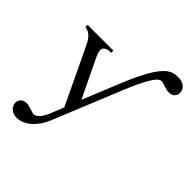

<svg xmlns="http://www.w3.org/2000/svg" viewBox="-222 -743 1100 1100"><g transform="rotate(45 328.0 -193.5)"><path d="M656.2 -546.4Q656.2 -526.9 643.6 -514.6Q630.9 -502.4 606 -502.4Q598.1 -502.4 587.6 -505.1Q577.1 -507.8 566.9 -511Q556.6 -514.2 548.8 -516.8Q541 -519.5 538.1 -519.5Q533.2 -519.5 527.3 -518.3Q521.5 -517.1 513.9 -511Q506.3 -504.9 496.8 -492.4Q487.3 -480 474.9 -457.8Q462.4 -435.5 446.5 -401.6Q430.7 -367.7 410.6 -318.8L246.1 84.5Q233.4 116.2 216.1 140.9Q198.7 165.5 179 182.4Q159.2 199.2 137.7 208Q116.2 216.8 95.2 216.8Q80.6 216.8 68.4 212.4Q56.2 208 47.4 200.4Q38.6 192.9 33.7 182.6Q28.8 172.4 28.8 160.6Q28.8 141.1 41.5 128.9Q54.2 116.7 79.1 116.7Q86.9 116.7 97.4 119.4Q107.9 122.1 118.2 125.2Q128.4 128.4 136.2 131.1Q144 133.8 147 133.8Q154.8 133.8 163.1 130.1Q171.4 126.5 179.9 117.9Q188.5 109.4 197.3 95.2Q206.1 81.1 214.8 59.6L246.1 -18.6L85.4 -355.5Q81.1 -364.3 75 -376.2Q68.8 -388.2 59.6 -399.4Q50.3 -410.6 37.1 -419.2Q23.9 -427.7 5.9 -429.2V-447.3H214.8V-429.2H204.1Q186 -429.2 172.9 -420.9Q159.7 -412.6 159.7 -396.5Q159.7 -386.2 163.8 -373.5Q168 -360.8 176.3 -343.8L284.7 -118.7L376.5 -343.8Q402.3 -407.2 424.3 -451.2Q446.3 -495.1 465.3 -523.7Q484.4 -552.2 501 -568.4Q517.6 -584.5 532.7 -592Q547.9 -599.6 562 -601.1Q576.2 -602.5 589.8 -602.5Q604.5 -602.5 616.7 -598.1Q628.9 -593.8 637.7 -586.2Q646.5 -578.6 651.4 -568.4Q656.2 -558.1 656.2 -546.4Z"/></g></svg>

Font: Doulos SIL Phon
Style: Regular
Weight: 400
Designer: Walt Agee, Victor Gaultney, Peter Martin, Debbi Hosken, Becca Hirsbrunner
Foundry: SIL International
Version: Version 5.000